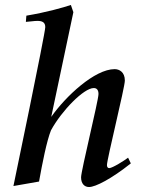

<svg xmlns="http://www.w3.org/2000/svg" viewBox="-20 -740 614 772"><path d="M34 8 137 -10C150 -83 168 -174 185 -216C228 -295 317 -386 357 -386C370 -386 376 -377 376 -362C376 -336 306 -54 306 -27C306 -1 320 12 338 12C364 12 428 -21 506 -83L495 -106C481 -95 432 -64 419 -64C414 -64 410 -68 410 -76C410 -100 482 -389 482 -416C482 -451 459 -462 441 -462C361 -462 244 -353 186 -270L275 -691L265 -720C235 -710 169 -691 86 -677L84 -652C101 -653 117 -656 130 -656C149 -656 162 -651 162 -631C162 -606 34 8 34 8Z"/></svg>

Font: KpRoman
Style: SemiboldItalic
Weight: 600
Italic angle: -11°
Version: Version 0.66